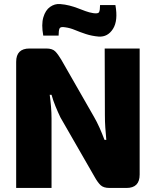

<svg xmlns="http://www.w3.org/2000/svg" viewBox="-20 -930 771 950"><path d="M671 -690V-66Q671 0 606 0H522Q492 0 477.5 -14Q463 -28 448 -55L279 -349Q267 -374 255 -403Q243 -432 235 -461H226Q230 -432 232.5 -401.5Q235 -371 235 -343V0H60V-624Q60 -690 126 -690H209Q239 -690 253 -676Q267 -662 283 -635L445 -352Q459 -328 472 -299Q485 -270 497 -238H506Q503 -269 501 -299Q499 -329 499 -359L498 -690ZM277 -910Q302 -908 323.5 -902.5Q345 -897 364.5 -889.5Q384 -882 403 -875Q422 -868 441 -865Q466 -861 470.5 -870.5Q475 -880 475 -905H551Q565 -828 539 -787Q513 -746 468 -749Q434 -752 405 -761.5Q376 -771 351 -781.5Q326 -792 302 -795Q279 -799 274.5 -789Q270 -779 270 -754H194Q184 -809 194.5 -844.5Q205 -880 228 -896Q251 -912 277 -910Z"/></svg>

Font: Exo 2 ExtraBold
Style: Regular
Weight: 800
Designer: Natanael Gama
Foundry: Natanael Gama
Version: Version 2.010